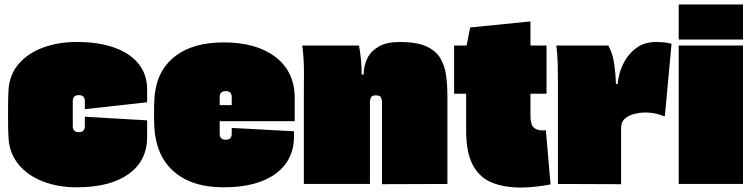

<svg xmlns="http://www.w3.org/2000/svg" viewBox="-20 -824 3370 860"><path d="M360 -301 639 -285V-210Q639 -104 556 -44.5Q473 15 324 15Q241 15 173 -11Q105 -37 63.5 -87Q22 -137 18 -208Q17 -222 16.5 -250.5Q16 -279 16 -316Q16 -352 16.5 -379.5Q17 -407 18 -420Q22 -489 63.5 -537.5Q105 -586 173 -611Q241 -636 324 -636Q421 -636 491.5 -611Q562 -586 600.5 -538.5Q639 -491 639 -424V-366L360 -335V-371Q360 -398 333 -398Q306 -398 306 -371V-259Q306 -232 333 -232Q360 -232 360 -259Z M982 -634Q1126 -634 1211 -571Q1296 -508 1300 -395V-281H964V-225Q964 -198 991 -198Q1018 -198 1018 -225V-251L1297 -236V-215Q1297 -106 1214 -45.5Q1131 15 982 15Q850 15 771.5 -45Q693 -105 676 -213Q673 -226 671.5 -253Q670 -280 670 -316Q670 -351 671.5 -378.5Q673 -406 676 -419Q692 -520 771 -577Q850 -634 982 -634ZM964 -389V-353H1018V-389Q1018 -416 991 -416Q964 -416 964 -389Z M1770 -636Q1845 -636 1888 -617Q1931 -598 1951.5 -564.5Q1972 -531 1978 -487Q1984 -443 1984 -393V0L1691 1V-370Q1691 -373 1687.5 -385Q1684 -397 1664 -397Q1644 -397 1640.5 -385Q1637 -373 1637 -370V0H1341V-402Q1341 -434 1341.5 -495Q1342 -556 1334 -620H1588Q1600 -557 1600 -490H1609Q1609 -529 1625 -562Q1641 -595 1676.5 -615.5Q1712 -636 1770 -636Z M2425 -241 2446 2Q2410 9 2376 12.5Q2342 16 2311 16Q2240 16 2185 -5.5Q2130 -27 2099 -82.5Q2068 -138 2068 -239V-404H2014V-620H2070L2086 -701L2356 -728V-620H2428V-404H2356V-304Q2356 -267 2370 -253.5Q2384 -240 2409 -240Q2412 -240 2416.5 -240Q2421 -240 2425 -241Z M2922 -636Q2934 -636 2951.5 -634.5Q2969 -633 2988 -628L2958 -304L2956 -303Q2941 -309 2920 -314.5Q2899 -320 2869 -320Q2847 -320 2822 -314Q2797 -308 2779.5 -293Q2762 -278 2762 -250V1L2479 0V-464Q2479 -499 2478 -539.5Q2477 -580 2472 -620H2705Q2725 -583 2731.5 -536Q2738 -489 2739 -448H2747Q2747 -462 2754.5 -492.5Q2762 -523 2781.5 -556Q2801 -589 2835 -612.5Q2869 -636 2922 -636Z M3020 -647V-804H3308V-647ZM3308 0H3020V-620H3308Z"/></svg>

Font: Gasoek One
Style: Regular
Weight: 400
Designer: Jiashuo Zhang
Foundry: JAMO
Version: Version 1.000; ttfautohint (v1.8.4.7-5d5b);gftools[0.9.29]